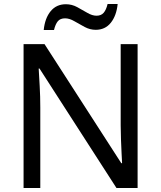

<svg xmlns="http://www.w3.org/2000/svg" viewBox="-20 -933 800 953"><path d="M663 0H558L176 -593H172Q174 -558 177 -506Q180 -454 180 -399V0H97V-714H201L582 -123H586Q585 -139 583.5 -171Q582 -203 580.5 -241Q579 -279 579 -311V-714H663ZM197 -784Q203 -843 231.5 -877.5Q260 -912 307 -912Q337 -912 363.5 -897.5Q390 -883 414 -869Q438 -855 459 -855Q482 -855 494.5 -869.5Q507 -884 514 -913H564Q558 -855 530 -820Q502 -785 455 -785Q427 -785 400.5 -799Q374 -813 349.5 -827.5Q325 -842 303 -842Q279 -842 267 -827.5Q255 -813 248 -784Z"/></svg>

Font: Noto Sans Hebrew Droid SemiBold
Style: Regular
Weight: 600
Designer: Monotype Design Team
Foundry: Monotype Imaging Inc.
Version: Version 1.100; ttfautohint (v1.8.4.7-5d5b)